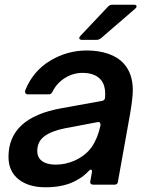

<svg xmlns="http://www.w3.org/2000/svg" viewBox="-20 -783 626 814"><path d="M16 -118Q16 -284 240 -324L411 -355Q423 -357 425 -366Q426 -373 426 -386Q426 -421 409 -443Q384 -474 330 -474Q290 -474 255.5 -452.5Q221 -431 203 -395Q198 -383 187 -383H98Q91 -383 88 -388Q85 -393 87 -400Q120 -482 192.5 -525.5Q265 -569 348 -569Q398 -569 439 -555Q480 -541 505 -513Q543 -471 543 -401Q543 -369 532 -303L480 -13Q479 0 465 0H375Q368 0 364.5 -4.5Q361 -9 363 -15L369 -49L370 -55Q370 -64 365 -64Q362 -64 357 -59Q335 -35 307 -20Q254 11 173 11Q101 11 58.5 -23Q16 -57 16 -118ZM296 -102Q344 -124 369 -160Q394 -196 406 -251V-255Q406 -261 402.5 -264Q399 -267 392 -265L255 -239Q199 -228 168.5 -205.5Q138 -183 138 -143Q138 -115 158.5 -100Q179 -85 216 -85Q257 -85 296 -102ZM328 -614Q316 -614 316 -622Q316 -626 321 -631L439 -756Q446 -763 457 -763H547Q559 -763 559 -756Q559 -751 553 -746L407 -620Q398 -614 389 -614Z"/></svg>

Font: Open Sauce Two SemiBold Italic
Style: Regular
Weight: 600
Italic angle: -10°
Designer: Alfredo Marco Pradil
Foundry: Creative Sauce Fz LLC
Version: Version 1.477